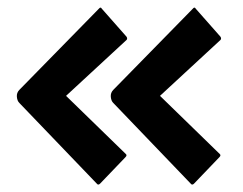

<svg xmlns="http://www.w3.org/2000/svg" viewBox="-20 -594 647 511"><path d="M238.8 -104 31.7 -319.8Q25.9 -325.2 24.9 -336.2Q23.9 -347.2 31.7 -355L244.1 -571.8Q248 -576.2 251 -570.8L316.9 -496.1Q319.8 -491.2 316.9 -487.8L155.8 -338.9L314.9 -184.1Q318.8 -180.7 314 -175.8L246.1 -105Q241.7 -101.1 238.8 -104ZM488.8 -104 281.7 -319.8Q275.9 -325.2 274.9 -336.2Q273.9 -347.2 281.7 -355L494.1 -571.8Q498 -576.2 501 -570.8L566.9 -496.1Q569.8 -491.2 566.9 -487.8L405.8 -338.9L564.9 -184.1Q568.8 -180.7 564 -175.8L496.1 -105Q491.7 -101.1 488.8 -104Z"/></svg>

Font: Koulen
Style: Regular
Weight: 400
Designer: Danh Hong
Version: Version 8.00;December 21, 2023;FontCreator 13.0.0.2620 64-bi